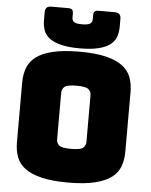

<svg xmlns="http://www.w3.org/2000/svg" viewBox="-63 -1029 864 1096"><g transform="rotate(5 368.5 -481.0)"><path d="M679 -189Q679 -143 665.5 -105.5Q652 -68 617.5 -41.5Q583 -15 522.5 0Q462 15 369 15Q276 15 215 0Q154 -15 119.5 -41.5Q85 -68 71.5 -105.5Q58 -143 58 -189V-530Q58 -576 71.5 -613.5Q85 -651 119.5 -678Q154 -705 215 -720Q276 -735 369 -735Q462 -735 522.5 -720Q583 -705 617.5 -678Q652 -651 665.5 -613.5Q679 -576 679 -530ZM285 -225Q285 -205 300 -191.5Q315 -178 369 -178Q423 -178 438 -191.5Q453 -205 453 -225V-494Q453 -513 438 -526.5Q423 -540 369 -540Q315 -540 300 -526.5Q285 -513 285 -494ZM585 -897Q585 -865 575.5 -838.5Q566 -812 541.5 -793.5Q517 -775 475 -764.5Q433 -754 368 -754Q303 -754 261 -764.5Q219 -775 194.5 -793.5Q170 -812 160.5 -838.5Q151 -865 151 -897V-941Q151 -960 159.5 -968.5Q168 -977 187 -977H283Q299 -977 305.5 -970.5Q312 -964 312 -946V-925Q312 -911 322 -901.5Q332 -892 369 -892Q406 -892 417 -901.5Q428 -911 428 -925V-946Q428 -964 434.5 -970.5Q441 -977 458 -977H549Q568 -977 576.5 -968.5Q585 -960 585 -941Z"/></g></svg>

Font: Bungee
Style: Regular
Weight: 400
Designer: David Jonathan Ross
Foundry: David Jonathan Ross
Version: Version 1.001;PS 1.0;hotconv 1.0.72;makeotf.lib2.5.5900